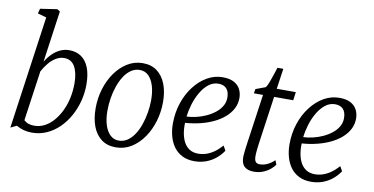

<svg xmlns="http://www.w3.org/2000/svg" viewBox="-78 -1034 2457 1261"><g transform="rotate(10 1151.0 -403.0)"><path d="M183 -462Q201.5 -492 225 -515.5Q248.5 -539 277 -552.2Q305.5 -565.5 337.5 -565.5Q383.5 -565.5 417 -542.8Q450.5 -520 468.5 -474.8Q486.5 -429.5 486.5 -361Q486.5 -305.5 472.5 -251.8Q458.5 -198 432.2 -150.5Q406 -103 369 -66.8Q332 -30.5 286.2 -10Q240.5 10.5 187.5 10.5Q159 10.5 134.2 4Q109.5 -2.5 83.5 -17L43.5 2.5L150 -751L91.5 -767.5L100 -800L213 -817L231.5 -805ZM126 -61Q142.5 -47 158.8 -42Q175 -37 196 -37Q232 -37 264 -53.8Q296 -70.5 322.2 -100.5Q348.5 -130.5 368 -170.5Q387.5 -210.5 397.8 -258Q408 -305.5 408 -356.5Q408 -426 384.8 -467.5Q361.5 -509 313 -509Q284.5 -509 258.5 -493.2Q232.5 -477.5 211.2 -451.8Q190 -426 173.5 -395.5Z M827.5 -565.5Q885 -565.5 923.5 -536.5Q962 -507.5 982 -456Q1002 -404.5 1002 -336Q1002 -270.5 983.8 -208.8Q965.5 -147 931.5 -97.8Q897.5 -48.5 850.8 -19.2Q804 10 746.5 10Q689.5 10 650.8 -19.2Q612 -48.5 592.5 -100.2Q573 -152 573 -221Q573 -288 592 -350Q611 -412 645.5 -460.5Q680 -509 726.5 -537.2Q773 -565.5 827.5 -565.5ZM815.5 -518Q784 -518 758 -500.2Q732 -482.5 712.2 -452Q692.5 -421.5 679 -382.8Q665.5 -344 658.8 -301.8Q652 -259.5 652 -218Q652 -165 664.5 -124.2Q677 -83.5 701 -60.2Q725 -37 758.5 -37Q791 -37 817 -55Q843 -73 862.8 -103.2Q882.5 -133.5 895.8 -172.2Q909 -211 916 -253.2Q923 -295.5 923 -336.5Q923 -388.5 910.8 -429.5Q898.5 -470.5 875 -494.2Q851.5 -518 815.5 -518Z M1461 -93Q1439 -60.5 1410 -37.5Q1381 -14.5 1346 -2.2Q1311 10 1271 10Q1225 10 1190.8 -7Q1156.5 -24 1134.2 -54.2Q1112 -84.5 1101 -124.2Q1090 -164 1090 -209.5Q1090 -282 1111.5 -346.5Q1133 -411 1170.8 -460.2Q1208.5 -509.5 1257.2 -537.5Q1306 -565.5 1360.5 -565.5Q1407 -565.5 1435.8 -550Q1464.5 -534.5 1478 -508Q1491.5 -481.5 1491.5 -450Q1491.5 -411.5 1474.5 -378.8Q1457.5 -346 1427 -319.5Q1396.5 -293 1356 -273.8Q1315.5 -254.5 1267.5 -242.8Q1219.5 -231 1168 -227.5Q1166.5 -188 1173 -154.2Q1179.5 -120.5 1194.2 -95.5Q1209 -70.5 1232 -56.8Q1255 -43 1287 -43Q1313 -43 1338.8 -51Q1364.5 -59 1390.8 -77Q1417 -95 1443.5 -124.5ZM1340.5 -519Q1304 -519 1274.5 -495.5Q1245 -472 1223 -434Q1201 -396 1188 -352.5Q1175 -309 1170.5 -270Q1200.5 -271 1234 -278.8Q1267.5 -286.5 1299.2 -301Q1331 -315.5 1356.8 -335.8Q1382.5 -356 1397.8 -381.8Q1413 -407.5 1413 -438.5Q1413 -478.5 1394 -498.8Q1375 -519 1340.5 -519Z M1670 -183.5Q1667 -160.5 1665 -144Q1663 -127.5 1662.2 -115.2Q1661.5 -103 1661.5 -93.5Q1661.5 -67.5 1669.8 -56Q1678 -44.5 1698 -44.5Q1722 -44.5 1746.2 -55Q1770.5 -65.5 1795.5 -89L1806.5 -61Q1795.5 -45 1775.8 -28.5Q1756 -12 1728.5 -1Q1701 10 1666.5 10Q1627.5 10 1605.5 -9.5Q1583.5 -29 1583.5 -71.5Q1583.5 -78 1584.2 -87.5Q1585 -97 1586.2 -109.5Q1587.5 -122 1589.5 -137.2Q1591.5 -152.5 1594 -171L1640.5 -497H1579.5L1584.5 -526L1650 -550.5Q1659 -562 1668.5 -587.2Q1678 -612.5 1687.2 -640.5Q1696.5 -668.5 1703 -689H1742L1722.5 -552.5H1849.5L1842 -497H1714.5Z M2239 -93Q2217 -60.5 2188 -37.5Q2159 -14.5 2124 -2.2Q2089 10 2049 10Q2003 10 1968.8 -7Q1934.5 -24 1912.2 -54.2Q1890 -84.5 1879 -124.2Q1868 -164 1868 -209.5Q1868 -282 1889.5 -346.5Q1911 -411 1948.8 -460.2Q1986.5 -509.5 2035.2 -537.5Q2084 -565.5 2138.5 -565.5Q2185 -565.5 2213.8 -550Q2242.5 -534.5 2256 -508Q2269.5 -481.5 2269.5 -450Q2269.5 -411.5 2252.5 -378.8Q2235.5 -346 2205 -319.5Q2174.5 -293 2134 -273.8Q2093.5 -254.5 2045.5 -242.8Q1997.5 -231 1946 -227.5Q1944.5 -188 1951 -154.2Q1957.5 -120.5 1972.2 -95.5Q1987 -70.5 2010 -56.8Q2033 -43 2065 -43Q2091 -43 2116.8 -51Q2142.5 -59 2168.8 -77Q2195 -95 2221.5 -124.5ZM2118.5 -519Q2082 -519 2052.5 -495.5Q2023 -472 2001 -434Q1979 -396 1966 -352.5Q1953 -309 1948.5 -270Q1978.5 -271 2012 -278.8Q2045.5 -286.5 2077.2 -301Q2109 -315.5 2134.8 -335.8Q2160.5 -356 2175.8 -381.8Q2191 -407.5 2191 -438.5Q2191 -478.5 2172 -498.8Q2153 -519 2118.5 -519Z"/></g></svg>

Font: Merriweather 24pt SemiCondensed Light
Style: Italic
Weight: 300
Width: 4
Italic angle: -7.8°
Designer: Eben Sorkin
Foundry: Eben Sorkin
Version: Version 2.101